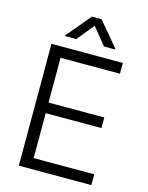

<svg xmlns="http://www.w3.org/2000/svg" viewBox="-133 -995 828 1076"><g transform="rotate(15 281.0 -456.5)"><path d="M84 -707H498V-644.5H153.3V-384.8H476.6V-323.2H153.3V-62.5H504.9V0H84ZM292 -867.2 210.9 -768.6H146.5V-773.4L263.7 -913.1H319.3L436.5 -773.4V-768.6H372.1Z"/></g></svg>

Font: Pretendard GOV Light
Style: Regular
Weight: 300
Designer: Base glyphs from Inter by Rasmus Andersson; Hangeul glyphs from Noto Sans CJK(Source Han Sans) by Jang Soo-young and Kan
Foundry: Kil Hyung-jin
Version: Version 1.309